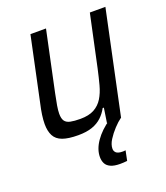

<svg xmlns="http://www.w3.org/2000/svg" viewBox="-132 -602 774 893"><g transform="rotate(-20 255.5 -155.0)"><path d="M172 8Q123 8 94.5 -2.5Q66 -13 54 -36Q42 -59 42 -94Q42 -114 45.5 -139Q49 -164 56 -194L123 -510H200L137 -213Q130 -180 126 -156Q122 -132 122 -116Q122 -92 130.5 -80Q139 -68 158 -64Q177 -60 207 -60Q249 -60 275.5 -74.5Q302 -89 318 -115Q334 -141 343.5 -176.5Q353 -212 362 -253L417 -510H494L386 0H316L327 -72H321Q309 -49 289.5 -30.5Q270 -12 241.5 -2Q213 8 172 8ZM309 200Q280 200 262.5 192Q245 184 238 170Q231 156 231 138Q231 100 258 61Q285 22 332 -10L385 0Q368 12 348 33.5Q328 55 313.5 78Q299 101 299 122Q299 134 308 142Q317 150 339 150Q341 150 344 150Q347 150 354 149L344 198Q335 199 326 199.5Q317 200 309 200Z"/></g></svg>

Font: Saira SemiCondensed
Style: Italic
Weight: 400
Width: 4
Italic angle: -12°
Designer: Hector Gatti with collaboration of the Omnibus-Type team
Foundry: Omnibus-Type
Version: Version 1.101